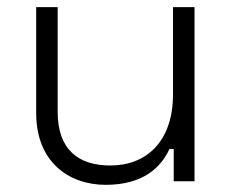

<svg xmlns="http://www.w3.org/2000/svg" viewBox="-20 -506 651 536"><path d="M275 10C379 10 429 -38 453 -90H465V0H523V-486H463V-243C463 -110 388 -44 288 -44C199 -44 141 -88 141 -194V-486H81V-190C81 -56 170 10 275 10Z"/></svg>

Font: Meta Space Icons Icons
Style: Regular
Weight: 400
Designer: Meta Pool / Florian Karsten
Foundry: Meta Pool / Florian Karsten
Version: Version 2.000;Glyphs 3.2 (3187)